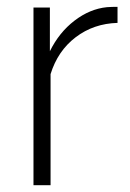

<svg xmlns="http://www.w3.org/2000/svg" viewBox="-20 -542 381 562"><path d="M324 -522V-475Q254 -473 201.5 -433Q149 -393 128 -325V0H78V-520H126V-392Q153 -447 198 -481.5Q243 -516 293 -521Q306 -522 324 -522Z"/></svg>

Font: Raleway
Style: Light
Weight: 300
Designer: Matt McInerney, Pablo Impallari, Rodrigo Fuenzalida
Foundry: Matt McInerney, Pablo Impallari, Rodrigo Fuenzalida
Version: Version 3.000